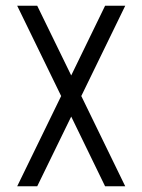

<svg xmlns="http://www.w3.org/2000/svg" viewBox="-20 -650 497 670"><path d="M40 0 193.4 -314.9 40 -629.9H109.9L228.5 -386.7L346.7 -629.9H417L263.7 -314.9L417 0H346.7L228.5 -243.2L109.9 0Z"/></svg>

Font: Fibel Vienna LRS
Style: Regular
Weight: 400
Designer: Peter Wiegel
Foundry: Peter Wioegel
Version: Version 000.000